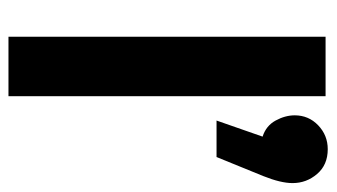

<svg xmlns="http://www.w3.org/2000/svg" viewBox="-186 -588 775 442"><g transform="rotate(90 201.0 -367.5)"><path d="M65 0V-730H202V0ZM258 -479 295 -585Q270 -593 258 -615Q246 -637 246 -659Q246 -691 269 -713Q292 -735 324 -735Q360 -735 381 -710.5Q402 -686 402 -654Q402 -627 386 -587L342 -479Z"/></g></svg>

Font: MuseoModerno SemiBold
Style: Regular
Weight: 600
Designer: Pablo Cosgaya, Héctor Gatti, Marcela Romero, and the Authors of The MuseoModerno Project.
Foundry: Omnibus-Type Team
Version: Version 1.001